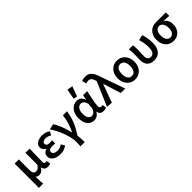

<svg xmlns="http://www.w3.org/2000/svg" viewBox="255 -2172 3741 3741"><g transform="rotate(-45 2125.0 -302.0)"><path d="M73 178V-491H188V-198Q188 -139 206 -113Q224 -87 263 -87Q292 -87 317.5 -103Q343 -119 370 -166V-491H486Q485 -445 483.5 -395.5Q482 -346 481 -298Q480 -250 479 -205Q478 -160 478 -123Q478 -100 489 -91Q500 -82 518 -82Q524 -82 532 -83.5Q540 -85 548 -88L563 -2Q549 4 532.5 8Q516 12 490 12Q398 12 382 -76H378Q356 -34 325.5 -13Q295 8 259 8Q235 8 215 1.5Q195 -5 181 -26Q181 6 181.5 31.5Q182 57 183 80.5Q184 104 185.5 127.5Q187 151 190 178Z M838 12Q791 12 751 2Q711 -8 682 -27Q653 -46 636 -74Q619 -102 619 -138Q619 -189 646.5 -217.5Q674 -246 717 -257V-261Q679 -274 660 -304.5Q641 -335 641 -367Q641 -402 657.5 -428Q674 -454 701.5 -470.5Q729 -487 765 -495Q801 -503 841 -503Q886 -503 928 -489.5Q970 -476 1005 -451L962 -376Q907 -414 846 -414Q806 -414 780.5 -397.5Q755 -381 755 -352Q755 -324 776.5 -308Q798 -292 845 -292Q860 -292 876 -293Q892 -294 910 -296V-211Q868 -214 830 -214Q732 -214 732 -149Q732 -115 762 -96Q792 -77 849 -77Q878 -77 909 -86.5Q940 -96 972 -121L1018 -47Q971 -12 929 0Q887 12 838 12Z M1216 178Q1218 162 1219 148.5Q1220 135 1221 120.5Q1222 106 1222 89Q1222 72 1222 49Q1222 -5 1206 -74Q1190 -143 1163.5 -215Q1137 -287 1102 -355.5Q1067 -424 1028 -477L1145 -503Q1165 -475 1186 -434Q1207 -393 1226.5 -344.5Q1246 -296 1263 -241.5Q1280 -187 1292 -132H1296Q1338 -217 1366 -306Q1394 -395 1402 -491H1516Q1506 -429 1492 -373.5Q1478 -318 1456.5 -261.5Q1435 -205 1402.5 -144Q1370 -83 1324 -9Q1331 36 1333 86Q1335 136 1335 178Z M1769 12Q1682 12 1629 -54Q1576 -120 1576 -240Q1576 -302 1594 -351Q1612 -400 1642 -433.5Q1672 -467 1711 -485Q1750 -503 1792 -503Q1836 -503 1874 -477.5Q1912 -452 1935 -390H1939L1957 -491H2071Q2061 -446 2050 -395.5Q2039 -345 2029.5 -296Q2020 -247 2014 -204Q2008 -161 2008 -130Q2008 -105 2022 -93.5Q2036 -82 2056 -82Q2070 -82 2089 -89L2104 -3Q2092 3 2073.5 7.5Q2055 12 2029 12Q1981 12 1952 -9Q1923 -30 1917 -78H1913Q1860 12 1769 12ZM1795 -83Q1815 -83 1834.5 -93Q1854 -103 1869 -120.5Q1884 -138 1894 -161.5Q1904 -185 1906 -212L1913 -300Q1895 -362 1867.5 -385Q1840 -408 1808 -408Q1787 -408 1766.5 -398Q1746 -388 1730 -367Q1714 -346 1704 -314.5Q1694 -283 1694 -241Q1694 -163 1721 -123Q1748 -83 1795 -83ZM1780 -571 1818 -782 1933 -762 1858 -556Z M2251 10 2127 0 2340 -497 2335 -515Q2306 -621 2233 -621Q2211 -621 2196 -616.5Q2181 -612 2166 -605L2140 -699Q2161 -707 2184 -712.5Q2207 -718 2246 -718Q2325 -718 2372 -666.5Q2419 -615 2451 -509L2631 0H2508L2393 -368H2389Z M2897 12Q2850 12 2808.5 -5Q2767 -22 2735 -55Q2703 -88 2684.5 -136Q2666 -184 2666 -245Q2666 -307 2684.5 -355Q2703 -403 2735 -436Q2767 -469 2808.5 -486Q2850 -503 2897 -503Q2943 -503 2985 -486Q3027 -469 3059 -436Q3091 -403 3109.5 -355Q3128 -307 3128 -245Q3128 -184 3109.5 -136Q3091 -88 3059 -55Q3027 -22 2985 -5Q2943 12 2897 12ZM2897 -82Q2953 -82 2981.5 -126Q3010 -170 3010 -245Q3010 -320 2981.5 -364.5Q2953 -409 2897 -409Q2841 -409 2812.5 -364.5Q2784 -320 2784 -245Q2784 -170 2812.5 -126Q2841 -82 2897 -82Z M3423 12Q3323 12 3274.5 -41.5Q3226 -95 3226 -190Q3226 -230 3228 -269.5Q3230 -309 3230 -348Q3230 -377 3228.5 -414Q3227 -451 3220 -491H3332Q3337 -465 3338.5 -436Q3340 -407 3340 -373Q3340 -355 3339 -332Q3338 -309 3337 -283.5Q3336 -258 3335 -232Q3334 -206 3334 -182Q3334 -129 3360.5 -105.5Q3387 -82 3424 -82Q3470 -82 3497.5 -121.5Q3525 -161 3525 -247Q3525 -299 3517.5 -354.5Q3510 -410 3489 -478L3601 -503Q3620 -441 3630.5 -378Q3641 -315 3641 -252Q3641 -125 3583.5 -56.5Q3526 12 3423 12Z M3958 12Q3911 12 3870 -4.5Q3829 -21 3798 -53Q3767 -85 3749 -132Q3731 -179 3731 -240Q3731 -304 3750.5 -351.5Q3770 -399 3802 -430Q3834 -461 3876 -476Q3918 -491 3963 -491H4238V-395Q4197 -399 4164 -401.5Q4131 -404 4091 -405V-401Q4133 -378 4155 -332Q4177 -286 4177 -223Q4177 -168 4160.5 -124.5Q4144 -81 4114.5 -50.5Q4085 -20 4045 -4Q4005 12 3958 12ZM3959 -82Q4008 -82 4037.5 -122Q4067 -162 4067 -234Q4067 -267 4060 -296.5Q4053 -326 4039 -348.5Q4025 -371 4005 -384Q3985 -397 3960 -397Q3911 -397 3880 -359Q3849 -321 3849 -240Q3849 -166 3879.5 -124Q3910 -82 3959 -82Z"/></g></svg>

Font: Giro Sans Semibold
Style: Regular
Weight: 600
Designer: Paul D. Hunt
Foundry: Adobe Systems Incorporated
Version: Version 1.000;PS 1.0;hotconv 1.0.88;makeotf.lib2.5.647800